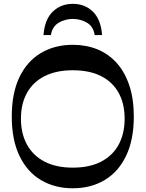

<svg xmlns="http://www.w3.org/2000/svg" viewBox="-20 -975 762 1005"><path d="M361 10.5Q266.9 10.5 194.7 -32.2Q122.4 -74.8 82 -158.8Q41.6 -242.8 41.6 -365Q41.6 -488.2 82 -571.7Q122.4 -655.2 194.7 -697.8Q266.9 -740.5 361 -740.5Q431.4 -740.5 490 -716.6Q548.6 -692.6 591.1 -645.2Q633.5 -597.8 656.9 -527.6Q680.4 -457.3 680.4 -365Q680.4 -242.8 639.8 -158.8Q599.3 -74.8 527.2 -32.2Q455.1 10.5 361 10.5ZM361 -97.5Q449.1 -97.5 509.6 -129Q570.1 -160.6 601.3 -218.3Q632.4 -276 632.4 -353.7Q632.4 -431.5 601.3 -488.5Q570.1 -545.6 509.6 -576.4Q449.1 -607.2 361 -607.2Q273.9 -607.2 213.3 -576.4Q152.6 -545.6 121.1 -488.5Q89.6 -431.5 89.6 -353.7Q89.6 -276 121.1 -218.3Q152.6 -160.6 213.3 -129Q273.9 -97.5 361 -97.5ZM361 -954.9Q423.9 -954.9 465.9 -914.5Q507.8 -874.1 514.4 -791.5H475.6Q468.6 -836.9 434.8 -856.4Q401.1 -875.9 361 -875.9Q321.3 -875.9 287.7 -856.4Q254.1 -836.9 246.4 -791.5H207.6Q214.2 -874.1 256.6 -914.5Q299.1 -954.9 361 -954.9Z"/></svg>

Font: Savate ExtraLight
Style: Regular
Weight: 200
Designer: Max Esnée
Foundry: Plomb Type
Version: Version 2.000